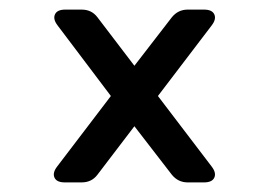

<svg xmlns="http://www.w3.org/2000/svg" viewBox="-20 -456 558 400"><path d="M115 -76Q98 -76 93.5 -86Q89 -96 99 -109L211 -256L100 -403Q90 -416 94.5 -426Q99 -436 116 -436H150Q171 -436 183 -420L260 -319L338 -420Q351 -436 371 -436H405Q422 -436 426.5 -426Q431 -416 421 -403L309 -256L421 -109Q431 -96 426.5 -86Q422 -76 405 -76H371Q351 -76 338 -92L260 -193L183 -92Q171 -76 150 -76Z"/></svg>

Font: Pitagon Sans
Style: Bold
Weight: 700
Designer: Travis Tran
Foundry: Pitagon
Version: Version 1.001; ttfautohint (v1.8.4.7-5d5b);gftools[0.9.26]